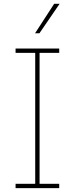

<svg xmlns="http://www.w3.org/2000/svg" viewBox="-20 -980 389 1000"><path d="M288.4 0H61.1V-22.7H163.4V-704.5H61.1V-727.3H288.4V-704.5H186.1V-22.7H288.4ZM185.4 -806.8H162.6L262.1 -960.2H290.5Z"/></svg>

Font: Linik Sans Thin
Style: Regular
Weight: 100
Designer: Fonts by Rasmus Andersson / Changes by Cristiano Sobral with parts from Marc Monis
Foundry: rsms
Version: Version 3.020; ttfautohint (v1.6)